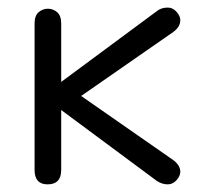

<svg xmlns="http://www.w3.org/2000/svg" viewBox="-20 -480 529 507"><path d="M456.1 -26.4C456.1 -37.4 450.2 -47.5 438.5 -56.6L194.3 -226.6L437.5 -395.5C449.9 -404.6 456.1 -415 456.1 -426.8C456.1 -433.9 452.8 -441.2 446.3 -448.7C439.8 -456.2 432 -460 422.9 -460C411.1 -460 401.4 -456.7 393.6 -450.2L141.6 -263.7V-418C141.6 -431.6 138 -441.6 130.9 -447.8C123.7 -453.9 115.6 -457 106.4 -457C97.3 -457 89.2 -453.9 82 -447.8C74.9 -441.6 71.3 -431.6 71.3 -418V-31.2C71.3 -5.9 82.7 6.8 105.5 6.8C129.6 6.8 141.6 -5.9 141.6 -31.2V-189.5L394.5 -2C403.6 3.9 413.1 6.8 422.9 6.8C432 6.8 439.8 3.1 446.3 -4.4C452.8 -11.9 456.1 -19.2 456.1 -26.4Z"/></svg>

Font: Jura
Style: DemiBold
Weight: 600
Version: Version 2.5.1